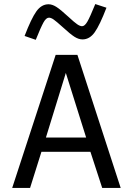

<svg xmlns="http://www.w3.org/2000/svg" viewBox="-20 -925 654 945"><path d="M184 -178 128 0H40L254 -655H361L574 0H483L425 -178ZM304 -566 206 -248H404ZM449 -905 504 -887Q471 -801 446 -766Q421 -731 386 -731Q367 -731 346.5 -744Q326 -757 288 -792Q257 -820 244 -829Q231 -838 221 -838Q207 -838 194 -814.5Q181 -791 156 -729L101 -748Q134 -834 159 -869Q184 -904 219 -904Q237 -904 257.5 -891Q278 -878 317 -842Q346 -815 360 -805.5Q374 -796 384 -796Q397 -796 410 -818.5Q423 -841 449 -905Z"/></svg>

Font: Intel One Mono
Style: Regular
Weight: 400
Monospace: yes
Designer: Fred Shallcrass
Foundry: Frere-Jones Type LLC
Version: Version 1.400;hotconv 1.1.0;makeotfexe 2.6.0;FJTRelease1.4